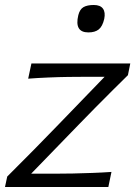

<svg xmlns="http://www.w3.org/2000/svg" viewBox="-32 -750 544 770"><path d="M-12 0 -3 -42Q53 -97.5 105 -150.5Q157 -203.5 202 -250L387.5 -442H309Q281 -442 242.5 -441.5Q204 -441 161.8 -439.2Q119.5 -437.5 81 -434.5L94 -495.5H490.5L481 -448.5Q455.5 -423.5 422 -390.2Q388.5 -357 353 -321Q317.5 -285 285.5 -252L93 -53.5H193.5Q222 -53.5 260.2 -54.2Q298.5 -55 339 -56.5Q379.5 -58 415 -60.5L402.5 0ZM322.5 -620Q265.5 -620 282 -689Q288 -713 303 -721.5Q318 -730 344 -730Q370.5 -730 381 -715.2Q391.5 -700.5 386 -674Q379 -644 364 -632Q349 -620 322.5 -620Z"/></svg>

Font: Commissioner Flair Light
Style: Italic
Weight: 300
Italic angle: -12°
Designer: Kostas Bartsokas
Foundry: Kostas Bartsokas
Version: Version 1.000; ttfautohint (v1.8.3)